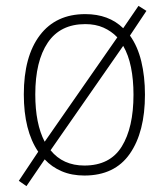

<svg xmlns="http://www.w3.org/2000/svg" viewBox="-20 -587 569 653"><path d="M473 -265Q473 -138 421.5 -64Q370 10 267 10Q224 10 190 -4.5Q156 -19 132 -45L70 46L44 28L110 -71Q61 -143 61 -266Q61 -395 115.5 -467Q170 -539 270 -539Q350 -539 399 -491L451 -567L478 -550L422 -466Q448 -430 460.5 -378.5Q473 -327 473 -265ZM100 -266Q100 -166 132 -105L379 -460Q359 -481 332 -493Q305 -505 270 -505Q185 -505 142.5 -442Q100 -379 100 -266ZM434 -265Q434 -316 425.5 -358Q417 -400 399 -431L152 -76Q194 -24 267 -24Q354 -24 394 -88.5Q434 -153 434 -265Z"/></svg>

Font: Noto Sans Khmer UI SemiCondensed ExtraLight
Style: Regular
Weight: 200
Width: 4
Designer: Danh Hong and the Monotype Design Team
Foundry: Monotype Imaging Inc.
Version: Version 2.002; ttfautohint (v1.8.4.7-5d5b)